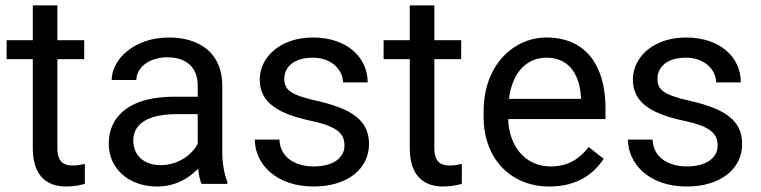

<svg xmlns="http://www.w3.org/2000/svg" viewBox="-20 -676 2798 706"><path d="M100.6 -656.2V-528.3H4.4V-458.5H100.6V-131.3C100.6 -25.4 156.2 9.8 222.7 9.8C255.4 9.8 277.8 3.9 292 0V-73.2C282.7 -71.3 264.2 -67.4 249 -67.4C219.2 -67.4 190.9 -76.2 190.9 -130.9V-458.5H289.6V-528.3H190.9V-656.2Z M815.9 0V-7.8C803.7 -36.6 797.4 -79.6 797.4 -115.2V-360.8C797.4 -479.5 715.8 -538.1 600.6 -538.1C473.1 -538.1 390.6 -457 390.6 -381.8H481.4C481.4 -426.3 527.3 -465.3 595.2 -465.3C668.9 -465.3 707 -424.8 707 -361.8V-320.3H617.2C472.2 -320.3 379.9 -259.8 379.9 -146.5C379.9 -59.1 450.2 9.8 558.1 9.8C624 9.8 674.3 -20 708.5 -55.7C710.9 -34.2 714.8 -13.2 721.2 0ZM571.3 -68.8C504.9 -68.8 470.2 -108.4 470.2 -159.2C470.2 -224.1 528.3 -256.3 631.8 -256.3H707V-147.9C687.5 -107.9 636.2 -68.8 571.3 -68.8Z M1246.6 -140.1C1246.6 -97.2 1207 -64 1133.3 -64C1077.1 -64 1011.2 -88.4 1007.3 -162.6H917C917 -75.2 993.2 9.8 1133.3 9.8C1256.3 9.8 1336.9 -54.2 1336.9 -146.5C1336.9 -231.9 1276.4 -274.9 1147.5 -304.7C1047.4 -326.7 1025.4 -346.2 1025.4 -386.2C1025.4 -425.3 1055.2 -463.9 1130.4 -463.9C1201.7 -463.9 1241.2 -416.5 1241.2 -373H1332C1332 -464.4 1256.8 -538.1 1130.4 -538.1C1011.7 -538.1 935.1 -466.8 935.1 -383.3C935.1 -295.9 1007.8 -256.3 1125 -231.4C1229 -209.5 1246.6 -179.2 1246.6 -140.1Z M1486.8 -656.2V-528.3H1390.6V-458.5H1486.8V-131.3C1486.8 -25.4 1542.5 9.8 1608.9 9.8C1641.6 9.8 1664.1 3.9 1678.2 0V-73.2C1668.9 -71.3 1650.4 -67.4 1635.3 -67.4C1605.5 -67.4 1577.1 -76.2 1577.1 -130.9V-458.5H1675.8V-528.3H1577.1V-656.2Z M2000.5 9.8C2105.5 9.8 2166 -40 2199.7 -92.3L2144.5 -135.3C2111.3 -92.3 2069.3 -64 2005.4 -64C1909.2 -64 1851.1 -141.1 1848.6 -238.3H2206.5V-278.8C2206.5 -426.8 2140.1 -538.1 1989.3 -538.1C1870.1 -538.1 1758.3 -438.5 1758.3 -266.1V-245.6C1758.3 -97.2 1853.5 9.8 2000.5 9.8ZM1989.3 -463.9C2081.1 -463.9 2112.3 -389.6 2116.2 -319.3V-312.5H1851.6C1863.3 -410.2 1917.5 -463.9 1989.3 -463.9Z M2618.7 -140.1C2618.7 -97.2 2579.1 -64 2505.4 -64C2449.2 -64 2383.3 -88.4 2379.4 -162.6H2289.1C2289.1 -75.2 2365.2 9.8 2505.4 9.8C2628.4 9.8 2709 -54.2 2709 -146.5C2709 -231.9 2648.4 -274.9 2519.5 -304.7C2419.4 -326.7 2397.5 -346.2 2397.5 -386.2C2397.5 -425.3 2427.2 -463.9 2502.4 -463.9C2573.7 -463.9 2613.3 -416.5 2613.3 -373H2704.1C2704.1 -464.4 2628.9 -538.1 2502.4 -538.1C2383.8 -538.1 2307.1 -466.8 2307.1 -383.3C2307.1 -295.9 2379.9 -256.3 2497.1 -231.4C2601.1 -209.5 2618.7 -179.2 2618.7 -140.1Z"/></svg>

Font: Nahid
Style: Regular
Weight: 400
Foundry: DejaVu fonts team - Redesigned by Saber Rastikerdar
Version: Version 0.3.0